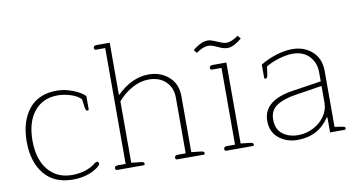

<svg xmlns="http://www.w3.org/2000/svg" viewBox="-72 -888 1993 1077"><g transform="rotate(-10 925.0 -350.0)"><path d="M46 -244Q46 -358 101 -427.5Q156 -497 262 -497Q305 -497 351 -479.5Q397 -462 420 -438V-364Q420 -357 412 -357Q407 -357 404.5 -361Q402 -365 400 -375L393 -425Q373 -446 335 -458Q297 -470 262 -470Q177 -470 128 -410Q79 -350 79 -244Q79 -137 129.5 -76.5Q180 -16 265 -16Q347 -16 401 -59Q409 -65 414 -65Q419 -65 422 -61Q425 -57 425 -52Q425 -43 401 -27Q346 10 265 10Q159 10 102.5 -59.5Q46 -129 46 -244Z M508 -11Q508 -25 526 -25H571V-685H517Q513 -685 510.5 -688Q508 -691 508 -696Q508 -710 526 -710H601V-415L603 -413Q689 -497 784 -497Q852 -497 898.5 -456Q945 -415 945 -344V-26L1001 -20Q1018 -18 1018 -8Q1018 0 1011 0H859Q855 0 852.5 -3Q850 -6 850 -11Q850 -25 868 -25H913V-343Q913 -398 877 -433.5Q841 -469 779 -469Q733 -469 686 -443.5Q639 -418 603 -376V-26L659 -20Q676 -18 676 -8Q676 0 669 0H517Q513 0 510.5 -3Q508 -6 508 -11Z M1193 -582Q1189 -583 1173.5 -590Q1158 -597 1142 -597Q1111 -597 1073 -569L1058 -587Q1077 -604 1100 -615.5Q1123 -627 1143 -627Q1159 -627 1177.5 -619Q1196 -611 1199 -610Q1211 -605 1223.5 -600.5Q1236 -596 1245 -596Q1276 -596 1314 -624L1329 -606Q1310 -589 1288 -577.5Q1266 -566 1246 -566Q1225 -566 1193 -582ZM1130 -11Q1130 -25 1148 -25H1194V-462H1139Q1135 -462 1132.5 -465Q1130 -468 1130 -473Q1130 -487 1148 -487H1226V-26L1281 -20Q1298 -18 1298 -8Q1298 0 1291 0H1139Q1135 0 1132.5 -3Q1130 -6 1130 -11Z M1395 -124Q1395 -240 1564 -266L1729 -291V-343Q1729 -398 1694.5 -434.5Q1660 -471 1600 -471Q1565 -471 1521.5 -458Q1478 -445 1447 -426L1440 -378Q1438 -368 1435.5 -364Q1433 -360 1428 -360Q1420 -360 1420 -367V-441Q1458 -465 1508 -481Q1558 -497 1602 -497Q1670 -497 1715.5 -456Q1761 -415 1761 -344V-26L1803 -20Q1813 -18 1817 -16Q1821 -14 1821 -8Q1821 0 1814 0H1731V-86H1727Q1664 10 1545 10Q1483 10 1439 -25.5Q1395 -61 1395 -124ZM1729 -170V-265L1576 -241Q1506 -230 1467.5 -204Q1429 -178 1429 -126Q1429 -71 1464.5 -43.5Q1500 -16 1554 -16Q1597 -16 1637.5 -36Q1678 -56 1703.5 -91.5Q1729 -127 1729 -170Z"/></g></svg>

Font: Maitree ExtraLight
Style: Regular
Weight: 250
Designer: CadsonDemak Team
Foundry: CadsonDemak
Version: Version 1.002